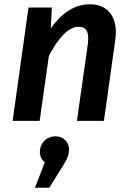

<svg xmlns="http://www.w3.org/2000/svg" viewBox="-20 -564 613 896"><path d="M399 -544C325 -544 264 -499 217 -431L222 -529H113L39 0H165L208 -303C247 -378 295 -439 347 -439C378 -439 398 -422 390 -359L339 0H465L518 -378C533 -482 485 -544 399 -544ZM239 72C199 72 166 102 166 146C166 167 176 183 189 194L143 312H210L265 224C292 182 302 161 302 133C302 101 278 72 239 72Z"/></svg>

Font: Fira Sans Medium
Style: Italic
Weight: 500
Italic angle: -8°
Designer: bBox Type GmbH & Carrois Corporate GbR & Edenspiekermann AG
Foundry: bBox Type GmbH & Carrois Corporate GbR & Edenspiekermann AG
Version: Version 4.301;PS 004.301;hotconv 1.0.88;makeotf.lib2.5.64775